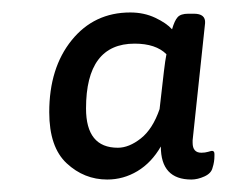

<svg xmlns="http://www.w3.org/2000/svg" viewBox="-20 -728 364 308"><path d="M59 -548Q59 -619 95 -663.5Q131 -708 189 -708Q211 -708 229 -699.5Q247 -691 256 -681Q260 -695 265 -700.5Q270 -706 282 -706H291Q310 -706 309 -691L289 -503V-499Q289 -483 303 -483Q309 -483 314 -484.5Q319 -486 320 -486Q324 -486 324 -481V-478Q324 -468 321 -459Q319 -450 308 -445Q297 -440 287 -440Q238 -440 238 -493Q223 -467 200.5 -453.5Q178 -440 152 -440Q115 -440 87 -466Q59 -492 59 -548ZM236 -553 243 -614Q245 -631 247 -641Q230 -658 196 -658Q118 -658 118 -554Q118 -491 169 -491Q187 -491 206 -506Q225 -521 236 -553Z"/></svg>

Font: Asap-MediumItalic
Style: Italic
Weight: 500
Italic angle: -6°
Designer: Pablo Cosgaya
Foundry: Omnibus-Type
Version: Version 2.000; ttfautohint (v1.8)